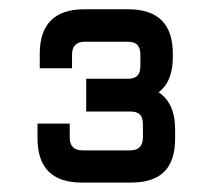

<svg xmlns="http://www.w3.org/2000/svg" viewBox="-20 -720 454 410"><path d="M60.1 -456.1H128.9V-426.8Q128.9 -398.9 155.8 -398.9H257.8Q285.2 -398.9 285.2 -426.8V-454.1Q285.2 -469.2 278.6 -475.6Q272 -481.9 257.8 -481.9H164.1V-551.8H255.9Q268.6 -552.7 274.2 -559.3Q279.8 -565.9 279.8 -580.1V-603Q279.8 -617.2 273.4 -624Q267.1 -630.9 252.9 -630.9H161.1Q133.8 -630.9 133.8 -603V-574.2H64.9V-605Q64.9 -700.2 160.2 -700.2H253.9Q349.1 -700.2 349.1 -605V-599.1Q349.1 -572.8 341.8 -554Q334.5 -535.2 318.8 -522.9Q335.9 -511.7 345 -491.9Q354 -472.2 354 -441.9V-424.8Q354 -376.5 330.8 -353.3Q307.6 -330.1 258.8 -330.1H154.8Q60.1 -330.1 60.1 -424.8Z"/></svg>

Font: Aldrich
Style: Regular
Weight: 400
Designer: Matthew Desmond
Foundry: Matthew Desmond
Version: Version 1.001 2011